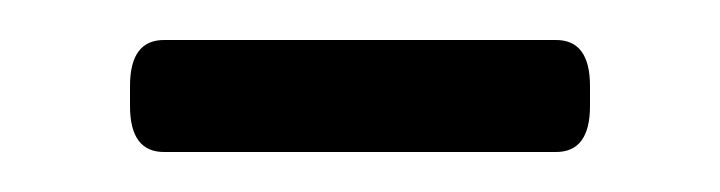

<svg xmlns="http://www.w3.org/2000/svg" viewBox="-20 -313 360 96"><path d="M62 -237Q45 -237 45 -260V-270Q45 -293 62 -293H258Q275 -293 275 -270V-260Q275 -237 258 -237Z"/></svg>

Font: Asap Light
Style: Regular
Weight: 300
Designer: Pablo Cosgaya
Foundry: Omnibus-Type
Version: Version 3.001